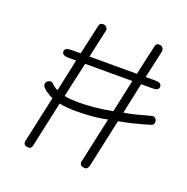

<svg xmlns="http://www.w3.org/2000/svg" viewBox="-103 -648 720 738"><g transform="rotate(20 257.0 -279.0)"><path d="M116 -384Q89 -384 89 -400Q89 -416 116 -416H154L181 -537Q183 -551 197 -551Q206 -551 211 -545.5Q216 -540 216 -534Q216 -532 215.5 -531Q215 -530 215 -529L190 -416H384L411 -537Q413 -551 426 -551Q436 -551 440.5 -545.5Q445 -540 445 -535Q445 -530 445 -529L420 -416H460Q485 -416 485 -400Q485 -384 460 -384H413L386 -258Q413 -262 439 -269Q465 -276 491 -283Q492 -284 498 -284Q504 -284 509 -279Q514 -274 514 -266Q514 -253 501 -250Q468 -240 437.5 -232.5Q407 -225 378 -220L335 -22Q331 -7 320 -7Q299 -7 299 -23Q299 -28 300 -29L340 -213Q302 -205 270 -203Q238 -201 213 -201Q193 -201 175.5 -202.5Q158 -204 144 -207L104 -22Q101 -7 90 -7Q69 -7 69 -23Q69 -28 70 -29L111 -217Q103 -220 95 -225Q87 -230 80 -235Q73 -240 68.5 -246Q64 -252 64 -258Q64 -264 69.5 -269.5Q75 -275 83 -275Q87 -275 90.5 -272.5Q94 -270 98.5 -266Q103 -262 107.5 -258.5Q112 -255 119 -253L147 -384ZM210 -236Q238 -236 272.5 -239Q307 -242 348 -250L377 -384H184L152 -241Q165 -238 179.5 -237Q194 -236 210 -236Z"/></g></svg>

Font: Gruenewald VA
Style: Regular
Weight: 400
Designer: Peter Wiegel
Foundry: Peter Wiegel, nach dem Schriftentwurf von Dr. H. Gr¸newald
Version: Version 0.007